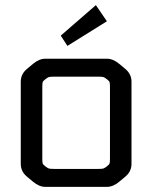

<svg xmlns="http://www.w3.org/2000/svg" viewBox="-20 -729 594 749"><path d="M157 -500H397Q421 -500 445 -480L469 -460Q493 -440 493 -410V-90Q493 -60 469 -40L445 -20Q421 0 397 0H157Q133 0 109 -20L85 -40Q61 -60 61 -90V-410Q61 -440 85 -460L109 -480Q133 -500 157 -500ZM409 -111V-389Q409 -404 407.5 -408.5Q406 -413 397 -420Q388 -427 383 -428.5Q378 -430 360 -430H194Q176 -430 171 -428.5Q166 -427 157 -420Q148 -413 146.5 -408.5Q145 -404 145 -389V-111Q145 -96 146.5 -91.5Q148 -87 157 -80Q166 -73 171 -71.5Q176 -70 194 -70H360Q378 -70 383 -71.5Q388 -73 397 -80Q406 -87 407.5 -91.5Q409 -96 409 -111ZM397 -646 243 -550 217 -590 354 -709Z"/></svg>

Font: Electrolize
Style: Regular
Weight: 400
Designer: Valery Zaveryaev
Foundry: Cyreal (www.cyreal.org)
Version: Version 1.002